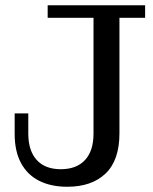

<svg xmlns="http://www.w3.org/2000/svg" viewBox="-20 -702 586 733"><path d="M237 11Q175 11 130 -11.5Q85 -34 60.5 -79Q36 -124 36 -191V-269H88V-192Q88 -127 120 -91.5Q152 -56 212 -56Q272 -56 304.5 -91Q337 -126 337 -192V-634H162V-682H534V-634H436V-193Q436 -90 383 -39.5Q330 11 237 11Z"/></svg>

Font: Montagu Slab
Style: Regular
Weight: 400
Version: Version 1.000